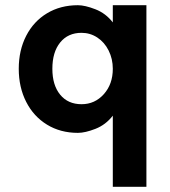

<svg xmlns="http://www.w3.org/2000/svg" viewBox="-20 -494 651 737"><path d="M413 -230Q413 -268 397 -300Q381 -332 353.5 -350Q326 -368 293 -368Q241 -368 211 -331Q181 -294 181 -230Q181 -167 211 -130.5Q241 -94 293 -94Q344 -94 378.5 -132.5Q413 -171 413 -230ZM413 -408V-474H542V223H413V-50Q386 -15 346.5 0.5Q307 16 279 16Q212 16 160.5 -15.5Q109 -47 80.5 -103Q52 -159 52 -230Q52 -301 80.5 -356.5Q109 -412 160.5 -443Q212 -474 279 -474Q306 -474 346 -458.5Q386 -443 413 -408Z"/></svg>

Font: SUITE ExtraBold
Style: Regular
Weight: 800
Designer: Sun
Foundry: Sun
Version: Version 2.040